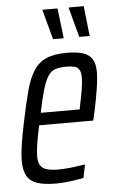

<svg xmlns="http://www.w3.org/2000/svg" viewBox="-52 -737 461 781"><g transform="rotate(-5 178.5 -346.5)"><path d="M143 8Q96 8 67.5 -2Q39 -12 26.5 -35Q14 -58 14 -95Q14 -124 20 -163Q26 -202 37 -254Q52 -327 65.5 -377.5Q79 -428 99 -459Q119 -490 151 -504Q183 -518 234 -518Q276 -518 301.5 -509.5Q327 -501 338.5 -481.5Q350 -462 350 -429Q350 -410 346.5 -383Q343 -356 337 -323.5Q331 -291 323 -255L318 -234H97Q88 -191 83 -160.5Q78 -130 78 -108Q78 -85 86 -72Q94 -59 112 -53.5Q130 -48 158 -48Q174 -48 193.5 -49.5Q213 -51 233 -54Q253 -57 269 -59L258 -5Q245 -2 225.5 1Q206 4 184.5 6Q163 8 143 8ZM108 -284H267L271 -305Q277 -332 282 -362Q287 -392 287 -412Q287 -434 280.5 -444.5Q274 -455 261.5 -458.5Q249 -462 229 -462Q201 -462 183 -456Q165 -450 153 -431.5Q141 -413 130.5 -378Q120 -343 108 -284ZM184 -578 152 -697 151 -701H213L227 -583V-578ZM291 -578 259 -697V-701H320L333 -583L334 -578Z"/></g></svg>

Font: Saira ExtraCondensed
Style: Italic
Weight: 400
Width: 2
Italic angle: -12°
Designer: Hector Gatti with collaboration of the Omnibus-Type team
Foundry: Omnibus-Type
Version: Version 1.101